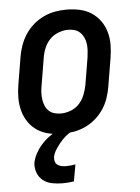

<svg xmlns="http://www.w3.org/2000/svg" viewBox="-53 -570 607 835"><g transform="rotate(-5 250.0 -152.5)"><path d="M205 8Q175 8 147 2Q119 -4 96 -19Q73 -34 57.5 -56.5Q42 -79 34.5 -106Q27 -133 27 -162.5Q27 -192 32 -221L52 -341Q56 -366 65 -391Q74 -416 88.5 -438Q103 -460 123.5 -478Q144 -496 168.5 -507.5Q193 -519 218 -523.5Q243 -528 268 -528Q298 -528 326 -522Q354 -516 377 -501Q400 -486 416 -463.5Q432 -441 439.5 -414Q447 -387 446.5 -357.5Q446 -328 441 -299L421 -179Q417 -154 408.5 -129Q400 -104 385.5 -82Q371 -60 350.5 -42Q330 -24 305.5 -12.5Q281 -1 255.5 3.5Q230 8 205 8ZM206 -80Q227 -80 249 -88.5Q271 -97 286 -113.5Q301 -130 309.5 -151Q318 -172 322 -193L342 -313Q344 -328 345 -343Q346 -358 344 -372.5Q342 -387 336 -400Q330 -413 320 -422.5Q310 -432 296.5 -436Q283 -440 268 -440Q247 -440 225 -431.5Q203 -423 187.5 -406.5Q172 -390 163.5 -369Q155 -348 152 -327L132 -207Q129 -192 128.5 -177Q128 -162 130 -147.5Q132 -133 137.5 -120Q143 -107 153 -97.5Q163 -88 177 -84Q191 -80 206 -80ZM186 223Q163 223 140.5 218.5Q118 214 101.5 201Q85 188 77 167Q69 146 72 123Q76 103 86.5 83.5Q97 64 111.5 47.5Q126 31 143.5 17.5Q161 4 181 -6L185 -8H250L249 0Q232 8 218.5 19.5Q205 31 193.5 45Q182 59 172 74.5Q162 90 159 107Q158 116 160.5 125.5Q163 135 171 140.5Q179 146 188 148Q197 150 207 150Q218 150 228 149Q238 148 249 146L236 219Q224 221 211 222Q198 223 186 223Z"/></g></svg>

Font: Iosevka Curly Semibold
Style: Italic
Weight: 600
Italic angle: -9°
Monospace: yes
Designer: Belleve Invis
Foundry: Belleve Invis
Version: Version 22.1.2; ttfautohint (v1.8.4)